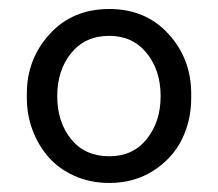

<svg xmlns="http://www.w3.org/2000/svg" viewBox="-20 -753 487 429"><path d="M224.1 -344.2Q181.6 -344.2 146.2 -360.1Q110.8 -376 87.9 -402.6Q64.9 -429.2 52.5 -462.9Q40 -496.6 40 -533.2V-543.9Q40 -621.1 91.1 -677Q142.1 -732.9 224.1 -732.9Q305.7 -732.9 356.4 -677.2Q407.2 -621.6 407.2 -543.9V-533.2Q407.2 -483.9 386.5 -441.7Q365.7 -399.4 323 -371.8Q280.3 -344.2 224.1 -344.2ZM224.1 -403.8Q277.3 -403.8 308.1 -442.6Q338.9 -481.4 338.9 -538.1Q338.9 -596.2 307.6 -634.5Q276.4 -672.9 224.1 -672.9Q170.4 -672.9 139.2 -634.5Q107.9 -596.2 107.9 -538.1Q107.9 -480.5 138.9 -442.1Q169.9 -403.8 224.1 -403.8Z"/></svg>

Font: Sora Light
Style: Regular
Weight: 300
Designer: Jonathan Barnbrook, Julián Moncada
Foundry: Barnbrook Fonts
Version: Version 2.000